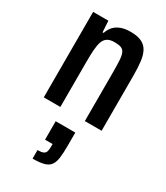

<svg xmlns="http://www.w3.org/2000/svg" viewBox="-202 -603 857 992"><g transform="rotate(30 226.0 -107.5)"><path d="M55 0V-510H146L150 -443H156Q165 -469 180.5 -485Q196 -501 219.5 -509.5Q243 -518 275 -518Q315 -518 340 -506.5Q365 -495 378 -471.5Q391 -448 395.5 -412.5Q400 -377 400 -327V0H300V-289Q300 -337 298 -364.5Q296 -392 289 -406Q282 -420 268 -425Q254 -430 230 -430Q203 -430 187.5 -420Q172 -410 165 -389.5Q158 -369 156 -338.5Q154 -308 154 -265V0ZM163 303V252Q184 252 195.5 247.5Q207 243 211 232.5Q215 222 215 202V186H170V76H287V156Q287 200 283 228.5Q279 257 266.5 273.5Q254 290 229 296.5Q204 303 163 303Z"/></g></svg>

Font: Saira Condensed SemiBold
Style: Regular
Weight: 600
Width: 3
Designer: Hector Gatti with collaboration of the Omnibus-Type team
Foundry: Omnibus-Type
Version: Version 1.100